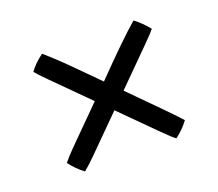

<svg xmlns="http://www.w3.org/2000/svg" viewBox="-77 -605 690 607"><g transform="rotate(-20 268.0 -302.0)"><path d="M114.7 -103.5Q88.9 -122.6 69.8 -148.4Q85.9 -168 105 -187L219.7 -301.8L105 -416.5Q77.6 -443.8 68.8 -455.1Q86.4 -479.5 114.3 -499.5Q151.9 -467.3 200.4 -418.2Q249 -369.1 268.1 -350.1Q373 -458 421.9 -499.5Q444.3 -483.4 467.3 -455.1Q459 -444.3 431.2 -416.5L316.4 -301.8Q441.9 -176.3 466.8 -147.9Q447.8 -122.1 421.9 -103Q410.6 -110.8 382.8 -138.7L268.1 -253.4L153.8 -139.2Q134.3 -119.6 114.7 -103.5Z"/></g></svg>

Font: RadleyRegular
Style: Regular
Weight: 400
Designer: vernon adams
Foundry: vernon adams
Version: Version 1.000;PS 001.001;hotconv 1.0.56